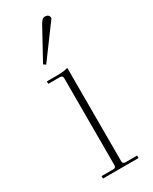

<svg xmlns="http://www.w3.org/2000/svg" viewBox="-174 -696 588 739"><g transform="rotate(-30 120.0 -326.0)"><path d="M80 -489 70 -496 144 -631Q155 -652 167 -652Q187 -652 187 -634ZM50 0V-11H102Q114 -11 114 -23V-409Q114 -421 102 -421H50V-432H95Q128 -432 144 -438V-23Q144 -11 156 -11H208V0Z"/></g></svg>

Font: Arapey Thin-Display
Style: Regular
Weight: 100
Designer: Eduardo Rodriguez Tunni
Foundry: Eduardo Rodriguez Tunni
Version: Version 4.000